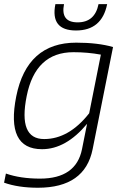

<svg xmlns="http://www.w3.org/2000/svg" viewBox="-43 -718 614 924"><path d="M442.4 -455.1Q378.9 -466.8 310.5 -466.8Q127.4 -466.8 85.4 -255.4Q43.9 -48.8 169.4 -48.8Q288.6 -48.8 386.2 -172.9ZM402.8 0Q365.7 185.5 139.6 185.5Q44.9 185.5 -23.4 161.1L-14.6 117.2Q55.2 141.6 149.4 141.6Q323.2 141.6 351.6 0L376 -122.1Q274.4 0 159.2 0Q-15.6 0 35.2 -254.4Q86.9 -512.7 323.7 -512.7Q427.7 -512.7 501 -491.7ZM223.6 -698.2H265.1Q247.6 -610.4 330.6 -610.4Q413.6 -610.4 431.2 -698.2H472.7Q447.3 -571.3 322.8 -571.3Q198.2 -571.3 223.6 -698.2Z"/></svg>

Font: Sansation Light
Style: Light Italic
Weight: 300
Designer: Bernd Montag
Version: Version 1.301